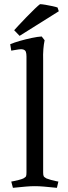

<svg xmlns="http://www.w3.org/2000/svg" viewBox="-20 -893 324 921"><path d="M187 -603V-66Q187 -53 189.5 -48Q192 -43 203 -37Q213 -33 226 -29.5Q239 -26 249.5 -24Q260 -22 260 -22L253 8Q213 4 190 2Q167 0 147 0Q128 0 104 2Q80 4 42 8L34 -22Q34 -22 44.5 -24Q55 -26 69 -29.5Q83 -33 92 -37Q103 -43 105 -48Q107 -53 107 -66V-622Q107 -636 104 -644.5Q101 -653 90 -656Q83 -658 69.5 -656Q56 -654 45 -652Q34 -650 34 -650L29 -681Q48 -689 76 -697Q104 -705 132.5 -711Q161 -717 180 -718L194 -700Q190 -681 188 -657Q186 -633 187 -603ZM256 -857 262 -839 74 -721 48 -748Q52 -753 69 -771Q86 -789 107.5 -811.5Q129 -834 147.5 -851.5Q166 -869 172 -873Q181 -873 198 -870Q215 -867 231.5 -863.5Q248 -860 256 -857Z"/></svg>

Font: Buenard
Style: Regular
Weight: 400
Version: Version 2.000